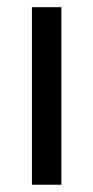

<svg xmlns="http://www.w3.org/2000/svg" viewBox="-20 -508 256 528"><path d="M148.8 0H67.8V-488.2H148.8Z"/></svg>

Font: Anek Devanagari Medium
Style: Regular
Weight: 500
Designer: Kailash Malviya (Devanagari) & Yesha Goshar (Latin)
Foundry: Ek Type
Version: Version 1.003